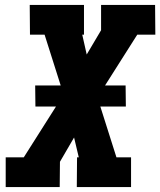

<svg xmlns="http://www.w3.org/2000/svg" viewBox="-20 -755 647 775"><path d="M3 0V-120H76L206 -325H123L122 -410H225L160 -615H101L100 -735H319V-615H312L330 -535L388 -633V-735H606L607 -615H534L404 -410H487L488 -325H385L450 -120H509V0H290L291 -120H298L279 -200L222 -102L221 0Z"/></svg>

Font: Iosevka Etoile Heavy
Style: Italic
Weight: 900
Italic angle: -9°
Designer: Belleve Invis
Foundry: Belleve Invis
Version: Version 22.1.2; ttfautohint (v1.8.4)